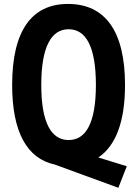

<svg xmlns="http://www.w3.org/2000/svg" viewBox="-20 -815 688 956"><path d="M611.3 12.7 469.7 -30.8C556.6 -89.4 602.5 -209.5 602.5 -392.1C602.5 -661.6 502.4 -795.4 318.4 -795.4C137.7 -795.4 40.5 -661.6 40.5 -392.1C40.5 -157.7 114.3 -25.4 252.9 4.4L569.3 120.1ZM321.8 -669.4C407.2 -669.4 457.5 -584 457.5 -392.1C457.5 -201.7 407.2 -117.7 321.8 -117.7C236.3 -117.7 185.5 -201.7 185.5 -392.1C185.5 -584 236.3 -669.4 321.8 -669.4Z"/></svg>

Font: Decalotype SemiBold
Style: Regular
Weight: 600
Designer: Alfredo Marco Pradil
Foundry: Alfredo Marco Pradil
Version: Version 1.0